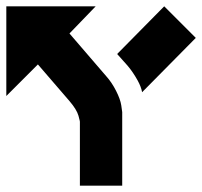

<svg xmlns="http://www.w3.org/2000/svg" viewBox="-20 -672 640 608"><path d="M0 -652V-368L100 -468L200 -352Q223 -325 228.5 -305.5Q234 -286 233 -284V-84H367V-317Q367 -319 364 -338.5Q361 -358 347.5 -384.5Q334 -411 317 -430L200 -566L283 -652ZM500 -652 351 -501 384 -464Q401 -444 416 -417Q427 -397 430 -380L600 -552Z"/></svg>

Font: JetBrainsMono NF
Style: Regular
Weight: 400
Monospace: yes
Designer: Philipp Nurullin, Konstantin Bulenkov
Foundry: JetBrains
Version: Version 1.0.2; ttfautohint (v1.8.3)